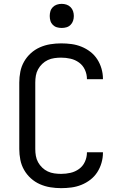

<svg xmlns="http://www.w3.org/2000/svg" viewBox="-20 -968 640 996"><path d="M297 8Q269 8 241 3.5Q213 -1 187 -12.5Q161 -24 140 -43Q119 -62 105 -86.5Q91 -111 85.5 -139Q80 -167 80 -195V-540Q80 -568 85.5 -596Q91 -624 105 -648.5Q119 -673 140 -692Q161 -711 187 -722.5Q213 -734 241 -738.5Q269 -743 297 -743Q324 -743 350.5 -739.5Q377 -736 402 -726Q427 -716 448.5 -699.5Q470 -683 484.5 -660.5Q499 -638 506.5 -612Q514 -586 514 -560Q514 -559 514 -558Q514 -557 514 -557H431Q431 -557 431 -557.5Q431 -558 431 -558Q431 -583 420.5 -606Q410 -629 390 -643.5Q370 -658 346 -663.5Q322 -669 297 -669Q280 -669 262 -666.5Q244 -664 228 -656.5Q212 -649 199 -636.5Q186 -624 177.5 -608.5Q169 -593 166 -575.5Q163 -558 163 -540V-195Q163 -177 166 -159.5Q169 -142 177.5 -126.5Q186 -111 199 -98.5Q212 -86 228 -78.5Q244 -71 262 -68.5Q280 -66 297 -66Q322 -66 346 -71.5Q370 -77 390 -91.5Q410 -106 420.5 -129Q431 -152 431 -177Q431 -177 431 -177.5Q431 -178 431 -178H514Q514 -178 514 -177Q514 -176 514 -175Q514 -149 506.5 -123Q499 -97 484.5 -74.5Q470 -52 448.5 -35.5Q427 -19 402 -9Q377 1 350.5 4.5Q324 8 297 8ZM300 -823Q287 -823 275 -826.5Q263 -830 254 -839Q245 -848 241.5 -860Q238 -872 238 -885Q238 -898 241.5 -910Q245 -922 254 -931Q263 -940 275 -944Q287 -948 300 -948Q313 -948 325 -944Q337 -940 346 -931Q355 -922 359 -910Q363 -898 363 -885Q363 -872 359 -860Q355 -848 346 -839Q337 -830 325 -826.5Q313 -823 300 -823Z"/></svg>

Font: Iosevka Meiseki Sans
Style: Regular
Weight: 400
Monospace: yes
Designer: Belleve Invis
Foundry: Belleve Invis
Version: Version 11.2.6; ttfautohint (v1.8.4)